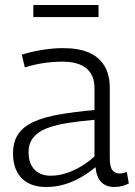

<svg xmlns="http://www.w3.org/2000/svg" viewBox="-20 -736 538 766"><path d="M32 -123Q32 -171 53 -201.5Q74 -232 115.5 -250.5Q157 -269 217.5 -279.5Q278 -290 357 -297V-384Q357 -436 325 -463Q293 -490 229 -490Q209 -490 184.5 -488Q160 -486 133.5 -481Q107 -476 79 -467L67 -518Q109 -531 151.5 -537.5Q194 -544 232 -544Q293 -544 334 -526.5Q375 -509 396.5 -473.5Q418 -438 418 -385V-105Q418 -70 428.5 -57Q439 -44 456 -44Q463 -44 470.5 -45.5Q478 -47 486 -50L494 -4Q480 3 466 6.5Q452 10 437 10Q403 10 384 -9.5Q365 -29 361 -69Q337 -49 307 -31Q277 -13 241 -1.5Q205 10 163 10Q133 10 109 1.5Q85 -7 68 -23.5Q51 -40 41.5 -65Q32 -90 32 -123ZM94 -129Q94 -83 118 -59Q142 -35 182 -35Q213 -35 244 -45Q275 -55 304 -72.5Q333 -90 357 -112V-258Q299 -253 251 -245.5Q203 -238 167.5 -224.5Q132 -211 113 -187.5Q94 -164 94 -129ZM113 -668V-716H373V-668Z"/></svg>

Font: Georama ExtraCondensed Thin Light
Style: Regular
Weight: 300
Version: Version 1.001